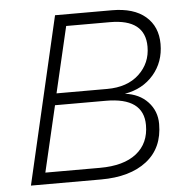

<svg xmlns="http://www.w3.org/2000/svg" viewBox="-49 -708 736 756"><g transform="rotate(-5 319.0 -330.0)"><path d="M43 0 196 -660H421Q507 -660 553.5 -620Q600 -580 600 -511Q600 -440 557 -390Q514 -340 443 -328Q500 -321 533.5 -285Q567 -249 567 -198Q567 -103 501 -51.5Q435 0 320 0ZM175 -353H375Q455 -353 501.5 -396.5Q548 -440 548 -505Q548 -614 409 -614H236ZM104 -46H320Q414 -46 464.5 -86Q515 -126 515 -198Q515 -307 366 -307H165Z"/></g></svg>

Font: Elaine Sans Light
Style: Italic
Weight: 300
Italic angle: -13°
Designer: Wei Huang
Foundry: Wei Huang
Version: Version 2.001;December 24, 2019;FontCreator 12.0.0.2547 64-b